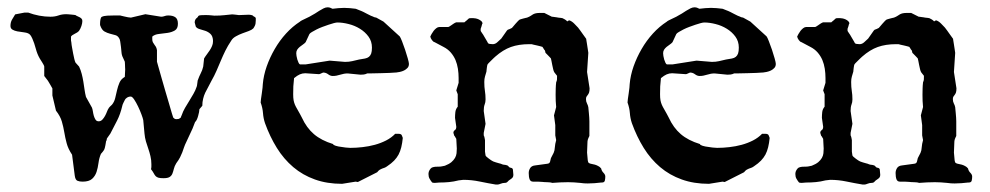

<svg xmlns="http://www.w3.org/2000/svg" viewBox="-20 -491 2677 519"><path d="M174.8 -72.8Q164.1 -88.9 160.2 -103.8Q156.2 -118.7 153.8 -133.3Q151.4 -147.9 147.2 -162.4Q143.1 -176.8 131.3 -191.9L121.6 -232.9V-252Q121.6 -252 120.1 -254.6Q118.7 -257.3 116.5 -261Q114.3 -264.6 112.3 -268.1Q110.4 -271.5 109.4 -272.9L99.6 -285.6V-311Q99.6 -312.5 97.9 -315.7Q96.2 -318.8 94 -322.5Q91.8 -326.2 89.8 -329.1Q87.9 -332 87.4 -333Q80.6 -344.7 76.7 -359.6Q72.8 -374.5 67.4 -386.7Q64.5 -393.1 62 -396.2Q59.6 -399.4 55.4 -401.1Q51.3 -402.8 44.7 -403.6Q38.1 -404.3 26.9 -406.2Q19 -407.7 13.7 -410.9Q8.3 -414.1 8.3 -420.9Q8.3 -430.7 12.5 -438Q16.6 -445.3 21 -452.1L46.4 -457H56.2Q70.3 -451.7 85.9 -448.7Q101.6 -445.8 116.2 -445.8Q128.4 -445.8 137.9 -449.2Q147.5 -452.6 158.7 -452.6Q160.2 -452.6 163.8 -452.4Q167.5 -452.1 171.9 -451.7Q176.3 -451.2 179.7 -450.9Q183.1 -450.7 184.1 -450.2Q186.5 -448.2 189.7 -447Q192.9 -445.8 195.8 -444.1Q198.7 -442.4 200.7 -440.2Q202.6 -438 202.6 -434.1Q202.6 -428.7 200.2 -421.1Q197.8 -413.6 193.4 -407.2Q189.9 -403.3 182.1 -399.7Q174.3 -396 171.9 -392.1V-381.8L172.9 -376Q173.3 -370.1 174.8 -362.3Q176.3 -354.5 177.7 -346.4Q179.2 -338.4 180.9 -331.5Q182.6 -324.7 184.1 -321.8L193.8 -311Q198.2 -301.8 200.9 -291.3Q203.6 -280.8 205.3 -270.3Q207 -259.8 208.5 -249Q210 -238.3 212.4 -229L228.5 -200.2Q230 -196.8 231 -190.4Q231.9 -184.1 233.6 -178Q235.4 -171.9 238.3 -167.5Q241.2 -163.1 246.6 -163.1Q252.4 -163.1 256.6 -167.5Q260.7 -171.9 263.9 -177.7Q267.1 -183.6 269.3 -189.5Q271.5 -195.3 273.4 -197.8Q273.4 -198.7 277.3 -202.9Q281.2 -207 282.7 -208Q289.1 -215.8 291.5 -226.3Q293.9 -236.8 296.4 -247.3Q298.8 -257.8 303 -267.6Q307.1 -277.3 317.4 -283.2L318.4 -303.2Q318.4 -305.2 318.1 -308.8Q317.9 -312.5 317.9 -315.7Q317.9 -318.8 317.6 -321.5Q317.4 -324.2 317.4 -324.2L310.5 -339.4Q308.6 -344.7 308.3 -350.6Q308.1 -356.4 307.1 -363.3Q306.2 -368.7 305.7 -373.8Q305.2 -378.9 303.7 -384.3Q299.8 -393.6 292.5 -395.8Q285.2 -397.9 277.3 -399.9Q269.5 -401.9 262.2 -406Q254.9 -410.2 250.5 -423.3V-428.2Q250.5 -432.6 251.5 -438.2Q252.4 -443.8 254.9 -445.3Q260.3 -448.2 270 -448.7Q279.8 -449.2 288.6 -449.2H304.7Q305.2 -449.2 308.6 -448.2Q312 -447.3 316.7 -446.3Q321.3 -445.3 326.2 -444.3Q331.1 -443.4 334 -443.4L373 -452.6L415.5 -445.8Q420.4 -445.8 424.8 -447.5Q429.2 -449.2 434.6 -449.2Q447.3 -449.2 454.1 -444.3Q460.9 -439.5 460.9 -426.8Q460.9 -413.6 452.6 -408.7Q444.3 -403.8 432.9 -402.1Q421.4 -400.4 409.7 -399.2Q397.9 -397.9 391.6 -392.1V-385.3Q391.6 -379.9 393.3 -376.7Q395 -373.5 397.2 -370.6Q399.4 -367.7 401.4 -364.5Q403.3 -361.3 404.3 -355.5V-324.2Q404.8 -322.3 408.2 -310.3Q411.6 -298.3 416.3 -281.7Q420.9 -265.1 426.5 -246.3Q432.1 -227.5 436.8 -211.4Q441.4 -195.3 444.6 -184.6Q447.8 -173.8 448.2 -173.3Q451.7 -169.9 453.1 -169.4Q454.6 -168.9 456.5 -168.9Q460 -168.9 462.4 -169.4Q464.8 -169.9 468.8 -173.3Q468.8 -173.8 469.5 -175.8Q470.2 -177.7 471.2 -179.7Q474.6 -189.9 480.2 -199.5Q485.8 -209 491.7 -218.5Q497.6 -228 502.9 -237.3Q508.3 -246.6 511.7 -256.8Q512.2 -257.3 512.5 -259.8Q512.7 -262.2 513.2 -264.9Q513.7 -267.6 513.9 -269.8Q514.2 -272 514.2 -272.9Q518.6 -285.2 522.7 -293Q526.9 -300.8 529.3 -311L531.7 -333Q535.2 -338.9 539.3 -344.2Q543.5 -349.6 547.1 -355.2Q550.8 -360.8 553.2 -366.7Q555.7 -372.6 555.7 -378.4V-382.8Q554.7 -394 548.8 -399.4Q543 -404.8 535.4 -407.5Q527.8 -410.2 520.3 -412.1Q512.7 -414.1 509.3 -418.9L506.3 -430.2Q506.3 -439 513.2 -443.4L515.1 -445.8Q515.6 -448.2 518.6 -449.2Q521.5 -450.2 532.7 -450.2Q537.1 -450.2 539.8 -450.2Q542.5 -450.2 545.2 -450Q547.9 -449.7 551 -449.5Q554.2 -449.2 559.6 -448.7Q575.7 -448.7 586.4 -450Q597.2 -451.2 606.9 -452.1H608.9Q611.3 -452.1 617.9 -451.2Q624.5 -450.2 625.5 -450.2L651.9 -451.2Q655.8 -451.2 659.2 -450.4Q662.6 -449.7 663.6 -448.7Q665.5 -446.3 668 -445.6Q670.4 -444.8 671.4 -441.9V-436Q671.4 -426.3 668.9 -421.4Q666.5 -416.5 664.6 -414.1Q660.6 -410.2 652.6 -407.2Q644.5 -404.3 635.3 -400.9Q626 -397.5 617.7 -392.8Q609.4 -388.2 605.5 -381.8Q595.7 -367.2 589.1 -353.8Q582.5 -340.3 576.9 -326.9Q571.3 -313.5 565.4 -300Q559.6 -286.6 551.3 -272Q547.4 -263.7 543 -256.1Q538.6 -248.5 534.9 -240.7Q531.2 -232.9 529.1 -224.1Q526.9 -215.3 526.9 -205.1L519 -195.8Q519 -192.9 518.1 -188Q517.1 -183.1 515.6 -177.7Q514.2 -172.4 512 -167.7Q509.8 -163.1 507.3 -161.1L500.5 -143.6L484.4 -108.9Q479.5 -99.1 477.3 -92.3Q475.1 -85.4 472.7 -79.1Q470.2 -72.8 466.8 -65.9Q463.4 -59.1 456.5 -49.8Q451.7 -42 450 -34.7Q448.2 -27.3 446 -21.7Q443.8 -16.1 438.7 -12.7Q433.6 -9.3 421.9 -9.3Q412.6 -9.3 408 -10.7Q403.3 -12.2 400.6 -15.1Q397.9 -18.1 395.5 -22.7Q393.1 -27.3 388.2 -33.7Q389.2 -37.6 389.2 -40.8Q389.2 -43.9 389.2 -47.4Q389.2 -58.6 386.7 -68.8Q384.3 -79.1 380.9 -88.9Q377.4 -98.6 374.5 -108.6Q371.6 -118.7 370.6 -129.9L367.2 -166.5Q366.2 -171.4 362.3 -181.9Q358.4 -192.4 353.3 -203.1Q348.1 -213.9 342.8 -221.9Q337.4 -230 333.5 -230Q327.6 -230 323 -226.8Q318.4 -223.6 317.4 -220.7Q316.4 -219.2 313.5 -212.9Q310.5 -206.5 310.5 -204.6Q305.2 -182.1 296.6 -165.3Q288.1 -148.4 278.3 -129.9L269 -116.7Q269 -115.7 268.3 -112.8Q267.6 -109.9 266.6 -108.9Q266.6 -108.4 266.1 -105.2Q265.6 -102.1 264.9 -98.4Q264.2 -94.7 263.4 -91.6Q262.7 -88.4 262.2 -87.9Q262.2 -87.4 261 -85.4Q259.8 -83.5 258.1 -81.3Q256.3 -79.1 254.9 -77.4Q253.4 -75.7 252.9 -75.2Q248 -64 246.3 -50.8Q244.6 -37.6 241 -26.4Q237.3 -15.1 229 -7.6Q220.7 0 203.1 0Q194.8 0 189.2 -2.4Q183.6 -4.9 182.1 -16.1Z M684.6 -213.9Q684.6 -216.3 685.5 -223.4Q686.5 -230.5 687.7 -238.5Q689 -246.6 689.7 -253.9Q690.4 -261.2 690.4 -263.7Q692.4 -287.1 700.9 -311.5Q709.5 -335.9 722.7 -358.6Q735.8 -381.3 753.2 -400.4Q770.5 -419.4 791 -432.6Q791.5 -433.6 796.1 -436Q800.8 -438.5 806.2 -440.9Q811.5 -443.4 816.4 -445.8Q821.3 -448.2 822.3 -449.2Q825.7 -450.7 831.3 -454.3Q836.9 -458 842.8 -461.7Q848.6 -465.3 854.5 -468.3Q860.4 -471.2 865.2 -471.2Q869.6 -471.2 872.3 -470.2Q875 -469.2 878.9 -467.3Q887.2 -468.3 894.8 -469Q902.3 -469.7 910.2 -469.7Q918.5 -469.7 925.8 -469Q933.1 -468.3 941.4 -467.3Q941.4 -467.3 943.4 -466.6Q945.3 -465.8 947.8 -464.8Q950.2 -463.9 952.6 -462.9Q955.1 -461.9 956.5 -461.4Q958 -460.9 962.4 -458.7Q966.8 -456.5 972.2 -453.6Q977.5 -450.7 982.4 -448.5Q987.3 -446.3 989.3 -445.8Q989.3 -445.3 992.7 -444.3Q996.1 -443.4 997.1 -443.4L1016.6 -432.6L1060.5 -392.6Q1062.5 -390.1 1066.7 -379.6Q1070.8 -369.1 1075 -356.7Q1079.1 -344.2 1082.3 -333Q1085.4 -321.8 1085.4 -318.4Q1085.4 -311.5 1081.5 -307.4Q1077.6 -303.2 1072.3 -300.5Q1066.9 -297.9 1060.8 -296.6Q1054.7 -295.4 1050.3 -294.9H1048.3Q1043.5 -294.4 1032.5 -293.9Q1021.5 -293.5 1009.5 -293.2Q997.6 -293 987.1 -292.7Q976.6 -292.5 972.7 -292.5Q967.3 -290 963.1 -289.6Q959 -289.1 954.6 -289.1L919.9 -292.5Q910.2 -292.5 899.7 -289.1Q889.2 -285.6 879.4 -285.6Q873 -285.6 866.9 -290.3Q860.8 -294.9 853.5 -294.9Q852.5 -294.9 848.4 -292.7Q844.2 -290.5 842.3 -290.5L805.2 -293Q797.4 -293 790.5 -290Q783.7 -287.1 774.9 -279.8Q773.4 -267.1 772.9 -257.6Q772.5 -248 772.5 -236.3Q772.5 -226.1 773.7 -219.7Q774.9 -213.4 777.3 -207.8Q779.8 -202.1 783.2 -196.5Q786.6 -190.9 791 -182.6L795.9 -173.3Q808.6 -145.5 828.6 -128.4Q848.6 -111.3 880.4 -101.6Q880.4 -99.1 887.5 -96.9Q894.5 -94.7 903.3 -93.8Q913.6 -91.8 926.8 -91.3Q942.9 -91.3 960 -93.3Q977.1 -95.2 993.2 -99.6Q1009.3 -104 1023.7 -111.3Q1038.1 -118.7 1048.3 -129.4H1056.2Q1062 -129.4 1064.2 -127.7Q1066.4 -126 1068.8 -118.2Q1067.4 -104 1064.7 -93Q1062 -82 1057.4 -73.2Q1052.7 -64.5 1045.4 -56.9Q1038.1 -49.3 1026.4 -41.5Q1022.5 -38.6 1019 -37.4Q1015.6 -36.1 1012.7 -35.2Q1009.8 -34.2 1006.6 -32.2Q1003.4 -30.3 999.5 -25.4L947.3 1L941.4 0L904.8 5.9Q863.8 5.9 831.1 -5.9Q798.3 -17.6 772.7 -39.3Q747.1 -61 728.3 -91.3Q709.5 -121.6 696.3 -158.2Q691.9 -171.4 690.9 -185.3Q689.9 -199.2 684.6 -213.9ZM780.8 -347.2Q780.8 -344.7 781.5 -339.8Q782.2 -335 783.7 -330.1Q785.2 -325.2 787.1 -321.3Q789.1 -317.4 791 -316.9H806.2L871.1 -327.1L912.6 -323.7Q923.3 -323.7 931.9 -325.7Q940.4 -327.6 950.7 -330.1Q960 -331.5 966.6 -332.8Q973.1 -334 977.3 -337.4Q981.4 -340.8 983.4 -346.4Q985.4 -352.1 985.4 -362.3Q985.4 -379.4 976.1 -392.1Q966.8 -404.8 952.9 -413.3Q939 -421.9 922.6 -426Q906.2 -430.2 892.1 -430.2Q888.7 -430.2 882.3 -428.5Q876 -426.8 867.9 -424.1Q859.9 -421.4 851.3 -418.2Q842.8 -415 835.7 -411.4Q828.6 -407.7 823.2 -404.5Q817.9 -401.4 816.4 -398.9L806.2 -377Q803.2 -373.5 798.8 -370.6Q794.4 -367.7 790.3 -364.3Q786.1 -360.8 783.4 -356.7Q780.8 -352.5 780.8 -347.2Z M1219.7 -3.4Q1206.5 0 1193.8 1.2Q1181.2 2.4 1167.5 2.4L1154.8 3.4Q1148.9 3.4 1147.5 1.5Q1144 -2.9 1141.1 -8.1Q1138.2 -13.2 1138.2 -21Q1138.2 -26.4 1141.1 -31.2Q1144 -36.1 1147.5 -38.1Q1152.8 -40 1157.2 -40.3Q1161.6 -40.5 1166 -40.5Q1170.4 -40.5 1174.3 -41.3Q1178.2 -42 1182.6 -43Q1193.8 -47.4 1200.2 -52.7Q1206.5 -58.1 1210 -64.2Q1213.4 -70.3 1214.1 -76.7Q1214.8 -83 1214.8 -89.4L1213.4 -115.7Q1212.4 -116.7 1210.9 -119.9Q1209.5 -123 1208 -124L1205.6 -131.8Q1205.6 -136.7 1209.5 -139.2Q1213.4 -141.6 1213.4 -148.4L1210 -172.4Q1210 -180.2 1210.9 -188.2Q1211.9 -196.3 1217.3 -202.6V-236.3L1213.4 -246.6L1219.7 -267.1V-280.3Q1219.7 -292.5 1217.8 -305.2Q1215.8 -317.9 1211.2 -328.9Q1206.5 -339.8 1198.5 -349.1Q1190.4 -358.4 1178.7 -364.3L1154.8 -377Q1150.9 -377.9 1147.5 -382.8Q1144 -387.7 1143.1 -392.1Q1144 -394.5 1146.5 -398.9Q1148.9 -403.3 1152.1 -407.5Q1155.3 -411.6 1159.4 -414.8Q1163.6 -418 1167.5 -418H1191.9Q1192.4 -418 1194.8 -419.4Q1197.3 -420.9 1199.7 -422.6Q1202.1 -424.3 1204.6 -426Q1207 -427.7 1208 -428.2Q1208.5 -428.7 1210.9 -429.7Q1211.9 -430.2 1213.4 -430.7H1235.4Q1235.8 -431.2 1237.5 -432.6Q1239.3 -434.1 1241.7 -436Q1244.1 -438 1247.1 -440.9Q1248 -441.9 1252 -441.9Q1255.9 -441.9 1259.8 -441.9Q1261.7 -441.9 1265.9 -441.2Q1270 -440.4 1274.2 -438.5Q1278.3 -436.5 1281.2 -433.8Q1284.2 -431.2 1284.2 -427.2Q1284.2 -426.8 1283.9 -426.8Q1283.7 -426.8 1283.7 -426.3L1283.2 -425.8Q1283.2 -424.8 1281.5 -419.4Q1279.8 -414.1 1279.3 -413.1V-408.2Q1279.3 -407.2 1280.8 -405Q1282.2 -402.8 1283.7 -400.6Q1285.2 -398.4 1286.4 -396.7Q1287.6 -395 1287.6 -394.5L1297.9 -377Q1298.8 -373 1303.7 -372.3Q1308.6 -371.6 1312 -371.6Q1318.8 -371.6 1324.7 -377.2Q1330.6 -382.8 1335 -386.7L1350.1 -408.2L1351.1 -409.2Q1352.5 -410.6 1352.5 -410.6Q1353.5 -410.6 1357.9 -412.6Q1362.3 -414.6 1363.8 -415.5Q1364.3 -416 1367.2 -419.4Q1370.1 -422.9 1373.5 -426.8Q1377 -430.7 1379.9 -433.8Q1382.8 -437 1383.8 -437.5Q1384.3 -438 1387.5 -439Q1390.6 -439.9 1394.3 -440.9Q1397.9 -441.9 1401.1 -442.6Q1404.3 -443.4 1404.8 -443.4Q1411.1 -445.8 1414.6 -448.2Q1418 -450.7 1421.1 -452.4Q1424.3 -454.1 1428.7 -455.1Q1433.1 -456.1 1441.4 -456.1H1451.2L1471.7 -445.8Q1472.2 -445.8 1474.6 -445.6Q1477.1 -445.3 1480 -444.8Q1482.9 -444.3 1485.4 -444.1Q1487.8 -443.8 1488.8 -443.4Q1490.7 -443.4 1496.3 -442.6Q1502 -441.9 1502 -440.9Q1502.9 -440.9 1507.3 -438.2Q1511.7 -435.5 1513.2 -433.1Q1513.7 -433.1 1515.6 -434.6Q1517.6 -436 1519 -436Q1525.9 -433.6 1532.2 -427.2Q1538.6 -420.9 1542.5 -416.5Q1544.9 -413.6 1548.6 -408.4Q1552.2 -403.3 1555.7 -398.4Q1559.1 -393.6 1561.8 -389.9Q1564.5 -386.2 1564.5 -386.2Q1564.5 -385.7 1565.2 -381.3Q1565.9 -377 1566.9 -370.8Q1567.9 -364.7 1568.8 -358.4Q1569.8 -352.1 1570.3 -348.1L1566.9 -296.4L1573.7 -252.4Q1573.7 -244.6 1572.3 -240.7Q1570.8 -236.8 1568.8 -234.4Q1566.9 -231.9 1565.4 -229.7Q1564 -227.5 1564 -223.1Q1564 -216.3 1566.7 -211.4Q1569.3 -206.5 1570.3 -201.2Q1570.3 -200.2 1570.8 -195.8Q1571.3 -191.4 1571.8 -185.3Q1572.3 -179.2 1572.8 -173.1Q1573.2 -167 1573.2 -163.1V-123.5Q1569.8 -116.7 1568.8 -113Q1567.9 -109.4 1567.9 -104L1566.9 -78.6L1568.8 -57.6Q1568.8 -56.2 1569.6 -54Q1570.3 -51.8 1571.3 -50.8Q1574.7 -48.3 1583.7 -46.9Q1592.8 -45.4 1601.1 -39.6L1605 -35.6Q1606.4 -28.8 1611.3 -23.9Q1616.2 -19 1616.2 -13.7Q1616.2 -8.3 1615 -2.9Q1613.8 2.4 1606.9 2.4H1605Q1595.2 3.4 1586.9 4.2Q1578.6 4.9 1568.8 4.9Q1564.5 4.9 1559.1 4.6Q1553.7 4.4 1548.3 3.4Q1539.6 2.4 1531.5 2Q1523.4 1.5 1515.6 1.5Q1504.9 1.5 1494.4 2Q1483.9 2.4 1472.7 3.4Q1470.2 2.4 1466.6 2Q1462.9 1.5 1459 1.5Q1452.1 1.5 1445.8 0.7Q1439.5 0 1433.6 0H1420.9Q1414.1 0 1411.6 -6.3Q1409.2 -12.7 1409.2 -23.4Q1409.2 -30.3 1413.1 -36.6Q1417 -43 1426.8 -43.9L1459 -48.3Q1465.8 -48.8 1467 -54.4Q1468.3 -60.1 1469.2 -63.5L1471.7 -68.4Q1475.1 -74.2 1476.6 -77.9Q1478 -81.5 1478.8 -84.7Q1479.5 -87.9 1479.7 -91.8Q1480 -95.7 1481 -102.1L1483.4 -112.3L1481 -125V-152.8L1477.5 -179.2L1483.4 -201.7Q1482.4 -210 1482.2 -218Q1481.9 -226.1 1481.9 -234.9Q1481.9 -243.2 1482.2 -251.7Q1482.4 -260.3 1483.4 -268.6Q1485.4 -272.9 1485.6 -276.1Q1485.8 -279.3 1485.8 -286.1Q1485.4 -287.1 1481.4 -291.7Q1477.5 -296.4 1477.5 -297.4Q1476.6 -298.8 1475.3 -304Q1474.1 -309.1 1472.9 -314.9Q1471.7 -320.8 1470.7 -326.2Q1469.7 -331.5 1469.2 -333Q1468.8 -333.5 1466.6 -335.9Q1464.4 -338.4 1461.9 -340.8Q1459.5 -343.3 1457.3 -345.5Q1455.1 -347.7 1454.6 -348.1Q1454.6 -348.6 1453.6 -352.5Q1452.6 -356.4 1451.2 -356.4Q1450.2 -357.9 1448.7 -360.6Q1447.3 -363.3 1446.3 -364.3Q1444.8 -364.7 1440.4 -366Q1436 -367.2 1431.4 -368.2Q1426.8 -369.1 1422.6 -370.1Q1418.5 -371.1 1417 -371.6H1410.6Q1382.3 -371.6 1361.1 -364Q1339.8 -356.4 1318.8 -337.9Q1316.9 -336.4 1313.5 -333Q1310.1 -329.6 1306.6 -326.2Q1303.2 -322.8 1300.5 -320.1Q1297.9 -317.4 1297.9 -316.9Q1297.4 -316.4 1296.9 -313.5Q1296.4 -310.5 1295.9 -307.1Q1295.4 -303.7 1295.2 -300.8Q1294.9 -297.9 1294.9 -297.4Q1293 -290.5 1291 -284.2Q1289.1 -277.8 1289.1 -269.5Q1289.1 -255.4 1290.8 -245.1Q1292.5 -234.9 1292.5 -222.2Q1292.5 -214.4 1290 -208.3Q1287.6 -202.1 1287.6 -190.9L1292.5 -156.2L1287.6 -131.8V-125Q1288.6 -124 1289.8 -118.7Q1291 -113.3 1291 -112.3V-81.1L1292.5 -70.8Q1293 -69.3 1295.4 -67.1Q1297.9 -64.9 1300.8 -62.7Q1303.7 -60.5 1306.2 -58.8Q1308.6 -57.1 1309.6 -56.6Q1310.5 -55.7 1313.7 -54.4Q1316.9 -53.2 1320.8 -52Q1324.7 -50.8 1328.4 -49.8Q1332 -48.8 1334 -48.3Q1337.9 -46.4 1340.8 -45.9Q1343.8 -45.4 1346.4 -45.2Q1349.1 -44.9 1351.3 -43.9Q1353.5 -43 1356 -39.6Q1357.4 -38.1 1359.4 -37.8Q1361.3 -37.6 1363 -36.9Q1364.7 -36.1 1365.7 -34.7Q1366.7 -33.2 1366.7 -29.8L1367.7 -18.6Q1367.7 -14.6 1366.2 -12Q1364.7 -9.3 1359.4 -5.9Q1355 -3.4 1352.3 0Q1349.6 3.4 1344.2 3.4Q1338.9 3.4 1333.5 5.6Q1328.1 7.8 1325.7 7.8H1319.8Q1299.3 4.4 1277.1 -0.2Q1254.9 -4.9 1232.4 -4.9Z M1676.3 -213.9Q1676.3 -216.3 1677.2 -223.4Q1678.2 -230.5 1679.4 -238.5Q1680.7 -246.6 1681.4 -253.9Q1682.1 -261.2 1682.1 -263.7Q1684.1 -287.1 1692.6 -311.5Q1701.2 -335.9 1714.4 -358.6Q1727.5 -381.3 1744.9 -400.4Q1762.2 -419.4 1782.7 -432.6Q1783.2 -433.6 1787.8 -436Q1792.5 -438.5 1797.9 -440.9Q1803.2 -443.4 1808.1 -445.8Q1813 -448.2 1814 -449.2Q1817.4 -450.7 1823 -454.3Q1828.6 -458 1834.5 -461.7Q1840.3 -465.3 1846.2 -468.3Q1852.1 -471.2 1856.9 -471.2Q1861.3 -471.2 1864 -470.2Q1866.7 -469.2 1870.6 -467.3Q1878.9 -468.3 1886.5 -469Q1894 -469.7 1901.9 -469.7Q1910.2 -469.7 1917.5 -469Q1924.8 -468.3 1933.1 -467.3Q1933.1 -467.3 1935.1 -466.6Q1937 -465.8 1939.5 -464.8Q1941.9 -463.9 1944.3 -462.9Q1946.8 -461.9 1948.2 -461.4Q1949.7 -460.9 1954.1 -458.7Q1958.5 -456.5 1963.9 -453.6Q1969.2 -450.7 1974.1 -448.5Q1979 -446.3 1981 -445.8Q1981 -445.3 1984.4 -444.3Q1987.8 -443.4 1988.8 -443.4L2008.3 -432.6L2052.2 -392.6Q2054.2 -390.1 2058.3 -379.6Q2062.5 -369.1 2066.7 -356.7Q2070.8 -344.2 2074 -333Q2077.1 -321.8 2077.1 -318.4Q2077.1 -311.5 2073.2 -307.4Q2069.3 -303.2 2064 -300.5Q2058.6 -297.9 2052.5 -296.6Q2046.4 -295.4 2042 -294.9H2040Q2035.2 -294.4 2024.2 -293.9Q2013.2 -293.5 2001.2 -293.2Q1989.3 -293 1978.8 -292.7Q1968.3 -292.5 1964.4 -292.5Q1959 -290 1954.8 -289.6Q1950.7 -289.1 1946.3 -289.1L1911.6 -292.5Q1901.9 -292.5 1891.4 -289.1Q1880.9 -285.6 1871.1 -285.6Q1864.7 -285.6 1858.6 -290.3Q1852.5 -294.9 1845.2 -294.9Q1844.2 -294.9 1840.1 -292.7Q1835.9 -290.5 1834 -290.5L1796.9 -293Q1789.1 -293 1782.2 -290Q1775.4 -287.1 1766.6 -279.8Q1765.1 -267.1 1764.6 -257.6Q1764.2 -248 1764.2 -236.3Q1764.2 -226.1 1765.4 -219.7Q1766.6 -213.4 1769 -207.8Q1771.5 -202.1 1774.9 -196.5Q1778.3 -190.9 1782.7 -182.6L1787.6 -173.3Q1800.3 -145.5 1820.3 -128.4Q1840.3 -111.3 1872.1 -101.6Q1872.1 -99.1 1879.2 -96.9Q1886.2 -94.7 1895 -93.8Q1905.3 -91.8 1918.5 -91.3Q1934.6 -91.3 1951.7 -93.3Q1968.8 -95.2 1984.9 -99.6Q2001 -104 2015.4 -111.3Q2029.8 -118.7 2040 -129.4H2047.9Q2053.7 -129.4 2055.9 -127.7Q2058.1 -126 2060.5 -118.2Q2059.1 -104 2056.4 -93Q2053.7 -82 2049.1 -73.2Q2044.4 -64.5 2037.1 -56.9Q2029.8 -49.3 2018.1 -41.5Q2014.2 -38.6 2010.7 -37.4Q2007.3 -36.1 2004.4 -35.2Q2001.5 -34.2 1998.3 -32.2Q1995.1 -30.3 1991.2 -25.4L1939 1L1933.1 0L1896.5 5.9Q1855.5 5.9 1822.8 -5.9Q1790 -17.6 1764.4 -39.3Q1738.8 -61 1720 -91.3Q1701.2 -121.6 1688 -158.2Q1683.6 -171.4 1682.6 -185.3Q1681.6 -199.2 1676.3 -213.9ZM1772.5 -347.2Q1772.5 -344.7 1773.2 -339.8Q1773.9 -335 1775.4 -330.1Q1776.9 -325.2 1778.8 -321.3Q1780.8 -317.4 1782.7 -316.9H1797.9L1862.8 -327.1L1904.3 -323.7Q1915 -323.7 1923.6 -325.7Q1932.1 -327.6 1942.4 -330.1Q1951.7 -331.5 1958.3 -332.8Q1964.8 -334 1969 -337.4Q1973.1 -340.8 1975.1 -346.4Q1977.1 -352.1 1977.1 -362.3Q1977.1 -379.4 1967.8 -392.1Q1958.5 -404.8 1944.6 -413.3Q1930.7 -421.9 1914.3 -426Q1897.9 -430.2 1883.8 -430.2Q1880.4 -430.2 1874 -428.5Q1867.7 -426.8 1859.6 -424.1Q1851.6 -421.4 1843 -418.2Q1834.5 -415 1827.4 -411.4Q1820.3 -407.7 1814.9 -404.5Q1809.6 -401.4 1808.1 -398.9L1797.9 -377Q1794.9 -373.5 1790.5 -370.6Q1786.1 -367.7 1782 -364.3Q1777.8 -360.8 1775.1 -356.7Q1772.5 -352.5 1772.5 -347.2Z M2211.4 -3.4Q2198.2 0 2185.5 1.2Q2172.9 2.4 2159.2 2.4L2146.5 3.4Q2140.6 3.4 2139.2 1.5Q2135.7 -2.9 2132.8 -8.1Q2129.9 -13.2 2129.9 -21Q2129.9 -26.4 2132.8 -31.2Q2135.7 -36.1 2139.2 -38.1Q2144.5 -40 2148.9 -40.3Q2153.3 -40.5 2157.7 -40.5Q2162.1 -40.5 2166 -41.3Q2169.9 -42 2174.3 -43Q2185.5 -47.4 2191.9 -52.7Q2198.2 -58.1 2201.7 -64.2Q2205.1 -70.3 2205.8 -76.7Q2206.5 -83 2206.5 -89.4L2205.1 -115.7Q2204.1 -116.7 2202.6 -119.9Q2201.2 -123 2199.7 -124L2197.3 -131.8Q2197.3 -136.7 2201.2 -139.2Q2205.1 -141.6 2205.1 -148.4L2201.7 -172.4Q2201.7 -180.2 2202.6 -188.2Q2203.6 -196.3 2209 -202.6V-236.3L2205.1 -246.6L2211.4 -267.1V-280.3Q2211.4 -292.5 2209.5 -305.2Q2207.5 -317.9 2202.9 -328.9Q2198.2 -339.8 2190.2 -349.1Q2182.1 -358.4 2170.4 -364.3L2146.5 -377Q2142.6 -377.9 2139.2 -382.8Q2135.7 -387.7 2134.8 -392.1Q2135.7 -394.5 2138.2 -398.9Q2140.6 -403.3 2143.8 -407.5Q2147 -411.6 2151.1 -414.8Q2155.3 -418 2159.2 -418H2183.6Q2184.1 -418 2186.5 -419.4Q2189 -420.9 2191.4 -422.6Q2193.8 -424.3 2196.3 -426Q2198.7 -427.7 2199.7 -428.2Q2200.2 -428.7 2202.6 -429.7Q2203.6 -430.2 2205.1 -430.7H2227.1Q2227.5 -431.2 2229.2 -432.6Q2231 -434.1 2233.4 -436Q2235.8 -438 2238.8 -440.9Q2239.7 -441.9 2243.7 -441.9Q2247.6 -441.9 2251.5 -441.9Q2253.4 -441.9 2257.6 -441.2Q2261.7 -440.4 2265.9 -438.5Q2270 -436.5 2272.9 -433.8Q2275.9 -431.2 2275.9 -427.2Q2275.9 -426.8 2275.6 -426.8Q2275.4 -426.8 2275.4 -426.3L2274.9 -425.8Q2274.9 -424.8 2273.2 -419.4Q2271.5 -414.1 2271 -413.1V-408.2Q2271 -407.2 2272.5 -405Q2273.9 -402.8 2275.4 -400.6Q2276.9 -398.4 2278.1 -396.7Q2279.3 -395 2279.3 -394.5L2289.6 -377Q2290.5 -373 2295.4 -372.3Q2300.3 -371.6 2303.7 -371.6Q2310.5 -371.6 2316.4 -377.2Q2322.3 -382.8 2326.7 -386.7L2341.8 -408.2L2342.8 -409.2Q2344.2 -410.6 2344.2 -410.6Q2345.2 -410.6 2349.6 -412.6Q2354 -414.6 2355.5 -415.5Q2356 -416 2358.9 -419.4Q2361.8 -422.9 2365.2 -426.8Q2368.7 -430.7 2371.6 -433.8Q2374.5 -437 2375.5 -437.5Q2376 -438 2379.2 -439Q2382.3 -439.9 2386 -440.9Q2389.6 -441.9 2392.8 -442.6Q2396 -443.4 2396.5 -443.4Q2402.8 -445.8 2406.2 -448.2Q2409.7 -450.7 2412.8 -452.4Q2416 -454.1 2420.4 -455.1Q2424.8 -456.1 2433.1 -456.1H2442.9L2463.4 -445.8Q2463.9 -445.8 2466.3 -445.6Q2468.8 -445.3 2471.7 -444.8Q2474.6 -444.3 2477.1 -444.1Q2479.5 -443.8 2480.5 -443.4Q2482.4 -443.4 2488 -442.6Q2493.7 -441.9 2493.7 -440.9Q2494.6 -440.9 2499 -438.2Q2503.4 -435.5 2504.9 -433.1Q2505.4 -433.1 2507.3 -434.6Q2509.3 -436 2510.7 -436Q2517.6 -433.6 2523.9 -427.2Q2530.3 -420.9 2534.2 -416.5Q2536.6 -413.6 2540.3 -408.4Q2543.9 -403.3 2547.4 -398.4Q2550.8 -393.6 2553.5 -389.9Q2556.2 -386.2 2556.2 -386.2Q2556.2 -385.7 2556.9 -381.3Q2557.6 -377 2558.6 -370.8Q2559.6 -364.7 2560.5 -358.4Q2561.5 -352.1 2562 -348.1L2558.6 -296.4L2565.4 -252.4Q2565.4 -244.6 2564 -240.7Q2562.5 -236.8 2560.5 -234.4Q2558.6 -231.9 2557.1 -229.7Q2555.7 -227.5 2555.7 -223.1Q2555.7 -216.3 2558.3 -211.4Q2561 -206.5 2562 -201.2Q2562 -200.2 2562.5 -195.8Q2563 -191.4 2563.5 -185.3Q2564 -179.2 2564.5 -173.1Q2564.9 -167 2564.9 -163.1V-123.5Q2561.5 -116.7 2560.5 -113Q2559.6 -109.4 2559.6 -104L2558.6 -78.6L2560.5 -57.6Q2560.5 -56.2 2561.3 -54Q2562 -51.8 2563 -50.8Q2566.4 -48.3 2575.4 -46.9Q2584.5 -45.4 2592.8 -39.6L2596.7 -35.6Q2598.1 -28.8 2603 -23.9Q2607.9 -19 2607.9 -13.7Q2607.9 -8.3 2606.7 -2.9Q2605.5 2.4 2598.6 2.4H2596.7Q2586.9 3.4 2578.6 4.2Q2570.3 4.9 2560.5 4.9Q2556.2 4.9 2550.8 4.6Q2545.4 4.4 2540 3.4Q2531.2 2.4 2523.2 2Q2515.1 1.5 2507.3 1.5Q2496.6 1.5 2486.1 2Q2475.6 2.4 2464.4 3.4Q2461.9 2.4 2458.3 2Q2454.6 1.5 2450.7 1.5Q2443.8 1.5 2437.5 0.7Q2431.2 0 2425.3 0H2412.6Q2405.8 0 2403.3 -6.3Q2400.9 -12.7 2400.9 -23.4Q2400.9 -30.3 2404.8 -36.6Q2408.7 -43 2418.5 -43.9L2450.7 -48.3Q2457.5 -48.8 2458.7 -54.4Q2460 -60.1 2460.9 -63.5L2463.4 -68.4Q2466.8 -74.2 2468.3 -77.9Q2469.7 -81.5 2470.5 -84.7Q2471.2 -87.9 2471.4 -91.8Q2471.7 -95.7 2472.7 -102.1L2475.1 -112.3L2472.7 -125V-152.8L2469.2 -179.2L2475.1 -201.7Q2474.1 -210 2473.9 -218Q2473.6 -226.1 2473.6 -234.9Q2473.6 -243.2 2473.9 -251.7Q2474.1 -260.3 2475.1 -268.6Q2477.1 -272.9 2477.3 -276.1Q2477.5 -279.3 2477.5 -286.1Q2477.1 -287.1 2473.1 -291.7Q2469.2 -296.4 2469.2 -297.4Q2468.3 -298.8 2467 -304Q2465.8 -309.1 2464.6 -314.9Q2463.4 -320.8 2462.4 -326.2Q2461.4 -331.5 2460.9 -333Q2460.4 -333.5 2458.3 -335.9Q2456.1 -338.4 2453.6 -340.8Q2451.2 -343.3 2449 -345.5Q2446.8 -347.7 2446.3 -348.1Q2446.3 -348.6 2445.3 -352.5Q2444.3 -356.4 2442.9 -356.4Q2441.9 -357.9 2440.4 -360.6Q2439 -363.3 2438 -364.3Q2436.5 -364.7 2432.1 -366Q2427.7 -367.2 2423.1 -368.2Q2418.5 -369.1 2414.3 -370.1Q2410.2 -371.1 2408.7 -371.6H2402.3Q2374 -371.6 2352.8 -364Q2331.5 -356.4 2310.5 -337.9Q2308.6 -336.4 2305.2 -333Q2301.8 -329.6 2298.3 -326.2Q2294.9 -322.8 2292.2 -320.1Q2289.6 -317.4 2289.6 -316.9Q2289.1 -316.4 2288.6 -313.5Q2288.1 -310.5 2287.6 -307.1Q2287.1 -303.7 2286.9 -300.8Q2286.6 -297.9 2286.6 -297.4Q2284.7 -290.5 2282.7 -284.2Q2280.8 -277.8 2280.8 -269.5Q2280.8 -255.4 2282.5 -245.1Q2284.2 -234.9 2284.2 -222.2Q2284.2 -214.4 2281.7 -208.3Q2279.3 -202.1 2279.3 -190.9L2284.2 -156.2L2279.3 -131.8V-125Q2280.3 -124 2281.5 -118.7Q2282.7 -113.3 2282.7 -112.3V-81.1L2284.2 -70.8Q2284.7 -69.3 2287.1 -67.1Q2289.6 -64.9 2292.5 -62.7Q2295.4 -60.5 2297.9 -58.8Q2300.3 -57.1 2301.3 -56.6Q2302.2 -55.7 2305.4 -54.4Q2308.6 -53.2 2312.5 -52Q2316.4 -50.8 2320.1 -49.8Q2323.7 -48.8 2325.7 -48.3Q2329.6 -46.4 2332.5 -45.9Q2335.4 -45.4 2338.1 -45.2Q2340.8 -44.9 2343 -43.9Q2345.2 -43 2347.7 -39.6Q2349.1 -38.1 2351.1 -37.8Q2353 -37.6 2354.7 -36.9Q2356.4 -36.1 2357.4 -34.7Q2358.4 -33.2 2358.4 -29.8L2359.4 -18.6Q2359.4 -14.6 2357.9 -12Q2356.4 -9.3 2351.1 -5.9Q2346.7 -3.4 2344 0Q2341.3 3.4 2335.9 3.4Q2330.6 3.4 2325.2 5.6Q2319.8 7.8 2317.4 7.8H2311.5Q2291 4.4 2268.8 -0.2Q2246.6 -4.9 2224.1 -4.9Z"/></svg>

Font: IM FELL English
Style: Regular
Weight: 400
Designer: Igino Marini
Foundry: Igino Marini
Version: 3.00